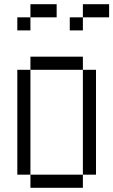

<svg xmlns="http://www.w3.org/2000/svg" viewBox="-20 -895 540 915"><path d="M250 -812.5V-875H125V-812.5H62.5V-750H125V-812.5ZM500 -812.5V-875H375V-812.5H312.5V-750H375V-812.5ZM125 -62.5V0H375V-62.5ZM125 -62.5Q125 -62.5 125 -562.5H62.5Q62.5 -562.5 62.5 -62.5ZM375 -62.5H437.5Q437.5 -62.5 437.5 -562.5H375Q375 -562.5 375 -62.5ZM125 -562.5H375V-625H125Z"/></svg>

Font: BFUnifontExMono
Style: Regular
Weight: 500
Version: Version 15.0.06